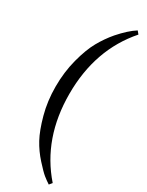

<svg xmlns="http://www.w3.org/2000/svg" viewBox="-240 -795 764 999"><g transform="rotate(30 142.5 -295.0)"><path d="M168 -674Q218 -731 261 -758L275 -741Q118 -562 118 -295Q118 -28 275 151L261 168Q241 155 223 140.5Q205 126 167.5 84.5Q130 43 104.5 -4Q79 -51 58 -128Q37 -205 37 -292Q37 -379 57.5 -457Q78 -535 105.5 -584Q133 -633 168 -674Z"/></g></svg>

Font: Fenix
Style: Regular
Weight: 400
Designer: Fernando Diaz
Foundry: Fernando Diaz
Version: 004.301